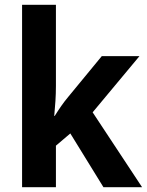

<svg xmlns="http://www.w3.org/2000/svg" viewBox="-20 -780 612 800"><path d="M213 -422V-760H72V0H213V-173L273 -224L411 0H572L366 -312L561 -546H404L264 -376C243 -351 227 -327 208 -297H206C210 -340 213 -378 213 -422Z"/></svg>

Font: Noto Sans Sinhala UI SemiCondensed
Style: Bold
Weight: 700
Width: 4
Designer: Jelle Bosma - Monotype Design Team
Foundry: Monotype Imaging Inc.
Version: Version 2.006